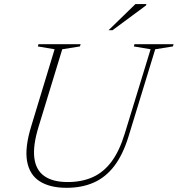

<svg xmlns="http://www.w3.org/2000/svg" viewBox="-20 -886 848 916"><path d="M163.5 -279.5Q136.5 -191 143.8 -132.8Q151 -74.5 191.5 -46Q232 -17.5 303 -17.5Q370.5 -17.5 422.2 -40.8Q474 -64 511.8 -114.5Q549.5 -165 575 -248L698.5 -651L618.5 -664.5L621.5 -675H808L805 -664.5L720.5 -651L593.5 -236Q566.5 -148 525.2 -94Q484 -40 427.2 -15Q370.5 10 297.5 10Q218.5 10 169.8 -20.8Q121 -51.5 109.2 -116.8Q97.5 -182 129.5 -285.5L240.5 -651L160.5 -664.5L163.5 -675H364.5L361.5 -664.5L277 -651ZM498 -742 626 -866.5H678.5L676.5 -860L517 -742Z"/></svg>

Font: Newsreader 24pt ExtraLight
Style: Italic
Weight: 250
Italic angle: -17°
Designer: Hugues Gentile
Foundry: Production Type
Version: Version 1.003